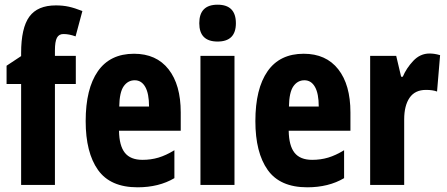

<svg xmlns="http://www.w3.org/2000/svg" viewBox="-20 -788 1903 818"><path d="M303 -430H214V0H70V-430H8V-508L70 -549V-562Q70 -669 105 -717Q140 -765 218 -765Q248 -765 273 -759.5Q298 -754 331 -741L302 -633Q288 -638 275.5 -640.5Q263 -643 250 -643Q231 -643 222.5 -627Q214 -611 214 -573V-550H303Z M551 -559Q646 -559 698 -493Q750 -427 750 -309V-231H487Q488 -167 512 -137Q536 -107 587 -107Q623 -107 655 -116.5Q687 -126 723 -148V-29Q657 10 566 10Q450 10 397.5 -64Q345 -138 345 -272Q345 -410 397 -484.5Q449 -559 551 -559ZM554 -446Q525 -446 507 -420.5Q489 -395 488 -334H615Q615 -389 599 -417.5Q583 -446 554 -446Z M907 -768Q985 -768 985 -689Q985 -611 907 -611Q829 -611 829 -689Q829 -768 907 -768ZM979 -550V0H834V-550Z M1274 -559Q1369 -559 1421 -493Q1473 -427 1473 -309V-231H1210Q1211 -167 1235 -137Q1259 -107 1310 -107Q1346 -107 1378 -116.5Q1410 -126 1446 -148V-29Q1380 10 1289 10Q1173 10 1120.5 -64Q1068 -138 1068 -272Q1068 -410 1120 -484.5Q1172 -559 1274 -559ZM1277 -446Q1248 -446 1230 -420.5Q1212 -395 1211 -334H1338Q1338 -389 1322 -417.5Q1306 -446 1277 -446Z M1810 -560Q1820 -560 1830.5 -558.5Q1841 -557 1855 -553L1842 -398Q1824 -405 1795 -405Q1748 -405 1725 -371.5Q1702 -338 1702 -279V0H1557V-550H1668L1689 -461H1696Q1711 -497 1740.5 -528.5Q1770 -560 1810 -560Z"/></svg>

Font: Noto Sans Arabic ExtCond ExtBd
Style: Regular
Weight: 800
Width: 2
Designer: Monotype Design Team, Nadine Chahine, Nizar Qandah and Khaled Hosny
Foundry: Monotype Imaging Inc.
Version: Version 2.012; ttfautohint (v1.8.4.7-5d5b)